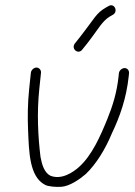

<svg xmlns="http://www.w3.org/2000/svg" viewBox="-20 -746 518 739"><path d="M98.8 -466 92.3 -404C86.5 -348.1 85.9 -295.6 88.1 -244.5C91.7 -161.2 93 -66.5 152.7 -35C165.3 -27.7 195.1 -25.7 215.8 -27C247.8 -28.7 287.9 -56.9 310 -76C350.8 -114.8 386.3 -173.8 410.3 -232C441 -296 466.5 -367.5 475.5 -453L476.6 -464C477.7 -474.6 470.3 -484 459.7 -484C449.2 -484 438.7 -474.6 437.6 -464L436.5 -453C429.9 -389.7 413.4 -337.8 393.2 -288C366 -221 333.7 -148.1 284.9 -104C260.2 -81.6 215.5 -52.4 173.3 -70C150.7 -81.9 141.3 -112.2 135.9 -142C126.4 -219.6 121.5 -310.3 131.3 -404L137.8 -466C138.9 -476.3 130.6 -486 120.4 -486C110.3 -486 99.9 -476.3 98.8 -466ZM396.7 -722 386 -716C368.7 -705.7 358.4 -696.5 345.3 -680C321.5 -647.9 292.3 -608.1 267.6 -578C252.8 -556.1 282.7 -534.5 297.3 -556C311.9 -573.8 320.2 -584.1 335.4 -605C356.5 -632.3 374.4 -665.9 403.6 -683L414.2 -689C436.9 -701.2 419.9 -737.4 396.7 -722Z"/></svg>

Font: Just Breathe
Style: Obl2
Weight: 400
Foundry: Cannot Into Space Fonts
Version: Version 0.72